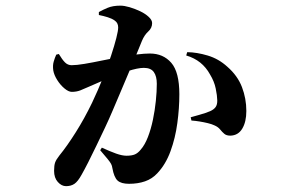

<svg xmlns="http://www.w3.org/2000/svg" viewBox="-20 -607 1040 677"><path d="M339.1 -86.4Q367.9 -73.2 389.3 -65.5Q410.8 -57.9 426 -57.9Q444.7 -57.9 455.6 -62.6Q466.4 -67.3 475.8 -78.9Q490.7 -95.8 501.5 -123.7Q512.3 -151.6 519.2 -184.7Q526.1 -217.9 529.5 -251.1Q532.9 -284.3 532.9 -311.5Q532.9 -338.2 522.4 -352.9Q511.9 -367.7 487.2 -367.7Q465.8 -367.7 430.3 -356.1Q394.7 -344.6 357.5 -329.1Q320.4 -313.5 293.3 -301.2Q276.4 -293.4 262.9 -288.2Q249.4 -283.1 233.2 -283.1Q221.8 -283.1 207.4 -295.1Q192.9 -307.1 181.8 -324.8Q170.6 -342.5 167.8 -358.9Q165.4 -376.4 169.3 -389.6Q173.1 -402.8 178.3 -414.3L187.5 -416.6Q199.3 -396.9 209.1 -387Q218.9 -377.1 232.7 -377.1Q249.6 -377.1 277.8 -381.8Q306 -386.5 341.9 -394Q377.9 -401.6 417.1 -408Q436.8 -411.8 463 -415Q489.3 -418.3 508.3 -418.3Q555.4 -418.3 583.9 -385.6Q612.4 -352.9 612.4 -274.5Q612.4 -225.6 605.3 -173.1Q598.3 -120.5 581.3 -74Q564.4 -27.5 534.6 4.1Q516.4 23.7 491.3 32.4Q466.2 41.1 435 41.1Q407.2 41.1 394.6 29.7Q382.1 18.3 376.3 -14Q375.1 -22.9 371.6 -29.3Q368.2 -35.6 359.4 -46.4Q350.6 -57.1 333.3 -77.3ZM328.6 -554.1V-564.5Q341.5 -571.9 359.7 -579.5Q377.9 -587.1 404.4 -587.1Q418.3 -587.1 437.1 -581.6Q456 -576 474.3 -567.3Q492.5 -558.6 504.4 -547.4Q516.4 -536.3 516.4 -525.6Q516.4 -508.2 502.7 -495.9Q489.1 -483.5 480.5 -462.9Q473.9 -446.1 461.4 -416.1Q448.9 -386 433.5 -349.9Q418.1 -313.7 403.4 -278.7Q388.7 -243.6 377 -216.6Q365.4 -189 350.3 -157Q335.1 -125.1 320 -93.5Q304.9 -61.9 291.2 -35Q277.5 -8.1 267.7 9.1Q254.5 33.1 242.4 41.2Q230.3 49.4 212.8 49.4Q197.1 49.4 183.9 34.7Q170.7 20.1 170.7 -4.6Q170.7 -23.8 174.4 -34.1Q178.1 -44.4 189.5 -58.8Q216.9 -92.5 247.1 -140.5Q277.4 -188.4 304.6 -244.6Q325.8 -289.4 342.9 -332.2Q359.9 -375 371.8 -411.2Q383.7 -447.4 390.2 -473.1Q396.7 -498.8 396.7 -510.2Q396.7 -518.4 393.6 -524.4Q390.5 -530.4 384.7 -534.4Q375 -541.5 359.9 -546.2Q344.8 -550.9 328.6 -554.1ZM636.6 -411.4 640.1 -423.1Q673.9 -422.7 712.4 -411.2Q751 -399.7 781.7 -371.6Q817.8 -340.1 833.2 -299.8Q848.6 -259.6 848.6 -215.6Q848.6 -177.5 834.3 -153.5Q820 -129.5 792.4 -128.7Q778.4 -128.7 770.9 -135.2Q763.3 -141.6 756.1 -150.6Q748.9 -159.5 735.8 -165.1Q727 -169.3 713.1 -172.7Q699.1 -176.1 683.9 -178.6Q668.7 -181.1 655 -182L652.4 -193.5Q670.1 -198.7 682.3 -201.9Q694.5 -205.2 703.9 -208.5Q713.2 -211.7 721 -215Q733.8 -220.7 740.1 -229.2Q746.3 -237.7 746.1 -253.1Q745.8 -270 740.6 -295Q735.5 -320 720.6 -344.4Q706.8 -369.6 686 -386.3Q665.1 -403 636.6 -411.4Z"/></svg>

Font: Noto Serif KR
Style: Regular
Weight: 200
Designer: Ryoko NISHIZUKA 西塚涼子 (kana & ideographs); Frank Grießhammer (Latin, Greek & Cyrillic); Wenlong ZHANG 张文龙 (bopomofo); San
Foundry: Adobe
Version: Version 2.001;hotconv 1.1.0;makeotfexe 2.6.0